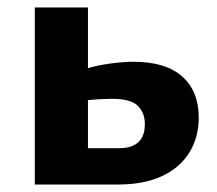

<svg xmlns="http://www.w3.org/2000/svg" viewBox="-20 -493 580 513"><path d="M73 0V-473H215V-97H298Q332 -97 349.5 -113Q367 -129 367 -161Q367 -192 348 -210.5Q329 -229 279 -229Q267 -229 239.5 -227.5Q212 -226 185 -221V-301Q228 -317 269 -322.5Q310 -328 336 -328Q423 -328 467 -288.5Q511 -249 511 -179Q511 -126 486 -85.5Q461 -45 413 -22.5Q365 0 295 0Z"/></svg>

Font: Ysabeau SC ExtraBold
Style: Regular
Weight: 800
Designer: Christian Thalmann (Catharsis Fonts)
Version: Version 2.001;gftools[0.9.30]; featfreeze: smcp